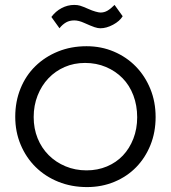

<svg xmlns="http://www.w3.org/2000/svg" viewBox="-20 -748 695 781"><path d="M42 -273Q42 -212 64 -159.5Q86 -107 125 -68.5Q164 -30 217.5 -8.5Q271 13 334 13Q394 13 445.5 -8.5Q497 -30 534 -68Q571 -106 592 -158Q613 -210 613 -272Q613 -334 591.5 -386.5Q570 -439 532.5 -477.5Q495 -516 443.5 -538Q392 -560 332 -560Q269 -560 216 -538.5Q163 -517 124 -479Q85 -441 63.5 -388Q42 -335 42 -273ZM332 -55Q286 -55 246.5 -71.5Q207 -88 178 -117Q149 -146 133 -185.5Q117 -225 117 -272Q117 -319 133 -359.5Q149 -400 177 -429.5Q205 -459 243 -475.5Q281 -492 326 -492Q372 -492 411 -475.5Q450 -459 478.5 -430Q507 -401 522.5 -360Q538 -319 538 -271Q538 -224 522.5 -184Q507 -144 480 -115.5Q453 -87 415 -71Q377 -55 332 -55ZM222 -633Q228 -641 235 -647Q242 -653 249 -657Q256 -661 264.5 -663Q273 -665 282 -665Q291 -665 301 -662.5Q311 -660 322 -655Q351 -642 364.5 -637.5Q378 -633 388 -633Q413 -633 440 -647.5Q467 -662 479 -682L446 -728Q430 -712 417 -704.5Q404 -697 389 -697Q382 -697 368 -701Q354 -705 341 -711Q316 -722 305.5 -725Q295 -728 282 -728Q255 -728 230.5 -715Q206 -702 189 -679ZM42 -273Q42 -212 64 -159.5Q86 -107 125 -68.5Q164 -30 217.5 -8.5Q271 13 334 13Q394 13 445.5 -8.5Q497 -30 534 -68Q571 -106 592 -158Q613 -210 613 -272Q613 -334 591.5 -386.5Q570 -439 532.5 -477.5Q495 -516 443.5 -538Q392 -560 332 -560Q269 -560 216 -538.5Q163 -517 124 -479Q85 -441 63.5 -388Q42 -335 42 -273ZM332 -55Q286 -55 246.5 -71.5Q207 -88 178 -117Q149 -146 133 -185.5Q117 -225 117 -272Q117 -319 133 -359.5Q149 -400 177 -429.5Q205 -459 243 -475.5Q281 -492 326 -492Q372 -492 411 -475.5Q450 -459 478.5 -430Q507 -401 522.5 -360Q538 -319 538 -271Q538 -224 522.5 -184Q507 -144 480 -115.5Q453 -87 415 -71Q377 -55 332 -55Z"/></svg>

Font: Involve
Style: Regular
Weight: 400
Designer: Stefan Peev
Foundry: Context Ltd.
Version: Version 1.001